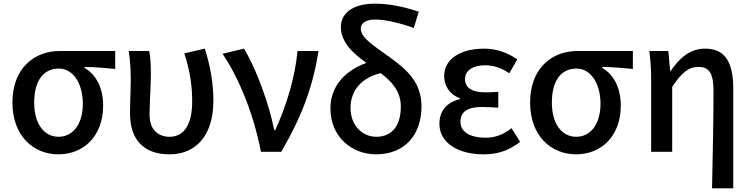

<svg xmlns="http://www.w3.org/2000/svg" viewBox="-20 -830 4110 1050"><path d="M299 14C438 14 544 -86 544 -253C544 -350 505 -423 442 -459V-464C502 -463 549 -459 610 -453V-551H305C172 -551 48 -461 48 -269C48 -87 163 14 299 14ZM300 -82C222 -82 167 -152 167 -269C167 -397 224 -455 301 -455C385 -455 433 -366 433 -263C433 -151 379 -82 300 -82Z M907 14C1054 14 1147 -92 1147 -279C1147 -375 1130 -470 1100 -564L988 -538C1021 -437 1031 -354 1031 -275C1031 -141 981 -82 908 -82C849 -82 798 -116 798 -202C798 -271 805 -363 805 -419C805 -469 804 -512 796 -551H684C693 -492 695 -437 695 -394C695 -332 691 -271 691 -210C691 -67 765 14 907 14Z M1407 0H1518C1633 -197 1691 -357 1722 -551H1607C1594 -409 1547 -253 1485 -118H1480C1452 -257 1384 -451 1314 -564L1197 -536C1290 -398 1368 -202 1407 0Z M2036 14C2193 14 2285 -92 2285 -248C2285 -376 2210 -446 2114 -515C2028 -578 1953 -621 1953 -674C1953 -700 1976 -723 2031 -723C2085 -723 2155 -708 2243 -677L2270 -766C2184 -795 2103 -810 2031 -810C1902 -810 1844 -752 1844 -683C1844 -598 1911 -538 1984 -486C1875 -447 1787 -365 1787 -237C1787 -80 1906 14 2036 14ZM2062 -430C2124 -383 2172 -330 2172 -247C2172 -144 2125 -82 2038 -82C1964 -82 1897 -141 1897 -240C1897 -338 1960 -406 2062 -430Z M2624 14C2698 14 2757 -3 2825 -54L2777 -129C2729 -90 2682 -77 2636 -77C2548 -77 2498 -110 2498 -164C2498 -218 2536 -245 2616 -245C2644 -245 2673 -243 2705 -241V-328C2679 -326 2655 -325 2633 -325C2557 -325 2523 -353 2523 -398C2523 -447 2570 -473 2632 -473C2680 -473 2724 -458 2765 -429L2809 -505C2757 -542 2694 -564 2628 -564C2511 -564 2409 -516 2409 -413C2409 -363 2438 -313 2495 -293V-288C2431 -272 2383 -231 2383 -153C2383 -48 2486 14 2624 14Z M3130 14C3269 14 3375 -86 3375 -253C3375 -350 3336 -423 3273 -459V-464C3333 -463 3380 -459 3441 -453V-551H3136C3003 -551 2879 -461 2879 -269C2879 -87 2994 14 3130 14ZM3131 -82C3053 -82 2998 -152 2998 -269C2998 -397 3055 -455 3132 -455C3216 -455 3264 -366 3264 -263C3264 -151 3210 -82 3131 -82Z M3874 200H3990V-346C3990 -486 3947 -564 3837 -564C3758 -564 3701 -520 3647 -441H3645L3635 -551H3531C3539 -492 3541 -437 3541 -394V0H3656V-355C3709 -435 3747 -464 3800 -464C3860 -464 3882 -427 3882 -332C3882 -183 3878 23 3874 200Z"/></svg>

Font: GenYoGothic2 TW M
Style: Regular
Weight: 500
Version: Version 2.100;PS 2.1;hotconv 16.6.51;makeotf.lib2.5.65220 DE